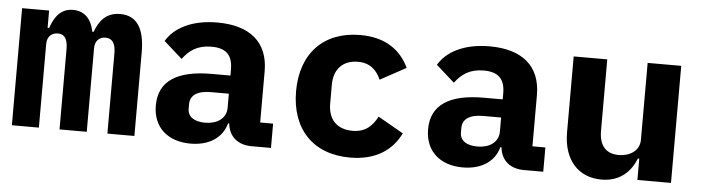

<svg xmlns="http://www.w3.org/2000/svg" viewBox="-39 -679 3079 843"><g transform="rotate(5 1500.0 -258.0)"><path d="M149 0V-368C149 -403 170 -419 197 -419C223 -419 240 -402 240 -354V0H360V-368C360 -403 381 -419 406 -419C433 -419 451 -402 451 -354V0H570V-369C570 -475 534 -528 462 -528C398 -528 369 -487 352 -440H346C335 -497 303 -528 254 -528C199 -528 172 -488 156 -440H149V-516H30V0Z M1172 0V-107H1115V-333C1115 -463 1031 -528 890 -528C775 -528 700 -485 666 -427L747 -355C775 -393 811 -420 873 -420C941 -420 967 -388 967 -327V-301H884C733 -301 652 -250 652 -142C652 -45 718 12 818 12C897 12 957 -24 975 -91H980C986 -33 1026 0 1087 0ZM874 -85C827 -85 797 -104 797 -140V-160C797 -200 829 -221 888 -221H967V-159C967 -111 926 -85 874 -85Z M1521 12C1636 12 1706 -39 1743 -114L1631 -178C1609 -136 1579 -106 1522 -106C1452 -106 1414 -148 1414 -216V-300C1414 -368 1453 -410 1520 -410C1575 -410 1603 -380 1621 -340L1735 -402C1699 -477 1633 -528 1520 -528C1359 -528 1260 -425 1260 -258C1260 -91 1358 12 1521 12Z M2372 0V-107H2315V-333C2315 -463 2231 -528 2090 -528C1975 -528 1900 -485 1866 -427L1947 -355C1975 -393 2011 -420 2073 -420C2141 -420 2167 -388 2167 -327V-301H2084C1933 -301 1852 -250 1852 -142C1852 -45 1918 12 2018 12C2097 12 2157 -24 2175 -91H2180C2186 -33 2226 0 2287 0ZM2074 -85C2027 -85 1997 -104 1997 -140V-160C1997 -200 2029 -221 2088 -221H2167V-159C2167 -111 2126 -85 2074 -85Z M2787 0H2935V-516H2787V-177C2787 -127 2742 -102 2696 -102C2638 -102 2609 -137 2609 -202V-516H2461V-182C2461 -57 2530 12 2629 12C2712 12 2758 -36 2781 -94H2787Z"/></g></svg>

Font: IBM Plex Mono
Style: Bold
Weight: 700
Monospace: yes
Designer: Mike Abbink, Paul van der Laan, Pieter van Rosmalen
Foundry: Bold Monday
Version: Version 2.004